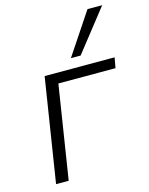

<svg xmlns="http://www.w3.org/2000/svg" viewBox="-114 -823 695 896"><g transform="rotate(-15 234.0 -375.5)"><path d="M44 0 123 -501H461L452 -451H176L105 0ZM263 -550 397 -751H468L310 -550Z"/></g></svg>

Font: Mulish Light
Style: Italic
Weight: 300
Italic angle: -9°
Designer: Vernon Adams
Foundry: Vernon Adams
Version: Version 3.603; ttfautohint (v1.8.3)